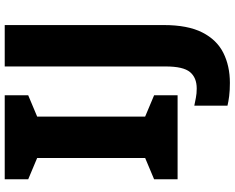

<svg xmlns="http://www.w3.org/2000/svg" viewBox="-108 -646 970 793"><g transform="rotate(-90 376.5 -249.0)"><path d="M380 0H33V-97L121 -134V-580L33 -617V-714H380V-617L292 -580V-134L380 -97ZM431 216Q400 216 376.5 213Q353 210 337 206V69Q352 72 369.5 75.5Q387 79 408 79Q453 79 476 51Q499 23 499 -49V-714H670V-57Q670 42 639.5 102Q609 162 555 189Q501 216 431 216Z"/></g></svg>

Font: Noto Sans Sinhala UI ExtraBold
Style: Regular
Weight: 800
Designer: Jelle Bosma - Monotype Design Team
Foundry: Monotype Imaging Inc.
Version: Version 2.006; ttfautohint (v1.8.4.7-5d5b)